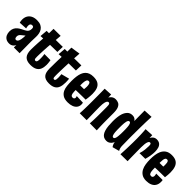

<svg xmlns="http://www.w3.org/2000/svg" viewBox="184 -1763 2826 2826"><g transform="rotate(45 1597.0 -349.5)"><path d="M236 0 240 -85 231 -384Q230 -407 221.5 -415Q213 -423 197 -423Q179 -423 168.5 -411.5Q158 -400 158 -377Q158 -365 160 -352.5Q162 -340 166 -326L40 -319Q36 -334 34 -349Q32 -364 32 -377Q32 -421 50.5 -454.5Q69 -488 105.5 -507Q142 -526 196 -526Q246 -526 277.5 -510Q309 -494 327 -467.5Q345 -441 351.5 -409Q358 -377 357 -345L354 -245L356 0ZM144 9Q104 9 77 -8Q50 -25 36.5 -54.5Q23 -84 23 -122Q23 -161 36 -187.5Q49 -214 70.5 -233Q92 -252 118.5 -266Q145 -280 171 -293Q186 -301 197.5 -309.5Q209 -318 216.5 -329.5Q224 -341 227.5 -354.5Q231 -368 231 -384L286 -349Q281 -314 267.5 -289Q254 -264 236.5 -247Q219 -230 201 -218Q185 -206 173.5 -195Q162 -184 156.5 -171.5Q151 -159 151 -142Q151 -129 154.5 -119.5Q158 -110 164.5 -105Q171 -100 181 -100Q197 -100 209 -115Q221 -130 228 -166Q235 -202 235 -264L280 -312Q280 -245 274 -187Q268 -129 253 -84.5Q238 -40 211.5 -15.5Q185 9 144 9Z M588 10Q547 10 518 -0.5Q489 -11 471 -31.5Q453 -52 444.5 -83Q436 -114 436 -155Q436 -190 437.5 -225.5Q439 -261 441 -298Q443 -327 445 -355.5Q447 -384 449 -412.5Q451 -441 452.5 -472Q454 -503 455 -536.5Q456 -570 456 -607L603 -608Q599 -560 595.5 -517Q592 -474 588.5 -435.5Q585 -397 582.5 -360.5Q580 -324 578 -288Q576 -248 574.5 -213Q573 -178 573 -146Q573 -127 574.5 -113Q576 -99 582 -92Q588 -85 600 -85Q611 -85 617.5 -93Q624 -101 627 -115Q630 -129 630 -148Q630 -166 629.5 -183Q629 -200 627.5 -217Q626 -234 623 -250L750 -249Q753 -232 755 -216.5Q757 -201 758 -186.5Q759 -172 759 -158Q759 -108 743.5 -70Q728 -32 690.5 -11Q653 10 588 10ZM395 -396 405 -514Q410 -514 420 -514Q430 -514 442.5 -514Q455 -514 468.5 -513.5Q482 -513 494 -513Q506 -513 516 -513Q531 -513 558 -513.5Q585 -514 616 -514.5Q647 -515 675.5 -515Q704 -515 722 -515.5Q740 -516 740 -516L736 -406Q736 -406 720 -406Q704 -406 678.5 -405.5Q653 -405 624 -404.5Q595 -404 570 -403.5Q545 -403 530 -403Q510 -403 487 -401.5Q464 -400 443 -399Q422 -398 408.5 -397Q395 -396 395 -396Z M974 10Q933 10 904.5 -0.5Q876 -11 859 -31.5Q842 -52 834.5 -83Q827 -114 827 -155Q827 -170 827.5 -185.5Q828 -201 828 -217.5Q828 -234 828 -251Q828 -283 829 -315.5Q830 -348 831.5 -381Q833 -414 834 -449Q835 -484 836 -520.5Q837 -557 837 -597L984 -619Q980 -564 977 -511.5Q974 -459 971.5 -411Q969 -363 967.5 -318.5Q966 -274 965 -233Q964 -208 964 -186Q964 -164 964 -146Q964 -124 965.5 -110.5Q967 -97 972.5 -91Q978 -85 988 -85Q997 -85 1003 -91.5Q1009 -98 1011.5 -111Q1014 -124 1014 -145Q1014 -156 1013.5 -167.5Q1013 -179 1012 -191.5Q1011 -204 1009 -217L1137 -250Q1139 -230 1140 -211Q1141 -192 1141 -175Q1141 -114 1125.5 -73Q1110 -32 1073.5 -11Q1037 10 974 10ZM772 -396 782 -514Q790 -514 806 -514Q822 -514 840 -513.5Q858 -513 875 -513Q892 -513 903 -513Q917 -513 942.5 -513.5Q968 -514 1000 -514.5Q1032 -515 1065 -515.5Q1098 -516 1126 -516L1122 -406Q1102 -406 1078.5 -405.5Q1055 -405 1031.5 -405Q1008 -405 986 -404.5Q964 -404 946 -403.5Q928 -403 917 -403Q899 -403 873 -401.5Q847 -400 820 -399Q793 -398 772 -396Z M1367 12Q1303 12 1266.5 -11Q1230 -34 1211 -74Q1195 -109 1190 -155Q1185 -201 1185 -256Q1185 -305 1190.5 -347Q1196 -389 1209 -423Q1222 -456 1243.5 -478.5Q1265 -501 1296 -513Q1327 -525 1371 -525Q1435 -525 1471.5 -502.5Q1508 -480 1523.5 -437.5Q1539 -395 1539 -336Q1539 -316 1537.5 -295Q1536 -274 1533.5 -251.5Q1531 -229 1527 -204L1398 -273Q1400 -288 1401.5 -302Q1403 -316 1404 -329.5Q1405 -343 1405 -354Q1405 -389 1396 -409.5Q1387 -430 1367 -430Q1346 -430 1336 -411.5Q1326 -393 1323 -352Q1323 -342 1322.5 -329Q1322 -316 1322 -302Q1322 -288 1322 -272Q1322 -242 1322 -215.5Q1322 -189 1323.5 -168.5Q1325 -148 1327 -133Q1332 -109 1341.5 -99Q1351 -89 1369 -89Q1387 -89 1395.5 -99Q1404 -109 1404 -122Q1404 -128 1402 -135.5Q1400 -143 1396 -149L1530 -144Q1532 -136 1533 -127Q1534 -118 1534 -110Q1534 -72 1513.5 -44.5Q1493 -17 1455.5 -2.5Q1418 12 1367 12ZM1222 -196 1218 -295 1498 -297 1527 -204Q1527 -204 1505.5 -204Q1484 -204 1449 -203.5Q1414 -203 1373 -202Q1332 -201 1292 -199.5Q1252 -198 1222 -196Z M1962 0 1817 -1Q1819 -30 1820 -51Q1821 -72 1821.5 -92Q1822 -112 1822.5 -139Q1823 -166 1823 -208Q1823 -228 1823 -247Q1823 -266 1823 -289.5Q1823 -313 1823 -344Q1823 -367 1821 -383.5Q1819 -400 1812.5 -408.5Q1806 -417 1794 -417Q1783 -417 1772.5 -407Q1762 -397 1754.5 -367Q1747 -337 1747 -277L1704 -267Q1704 -312 1709 -351.5Q1714 -391 1724 -422.5Q1734 -454 1750 -476Q1766 -498 1787.5 -510Q1809 -522 1837 -522Q1870 -522 1897.5 -508.5Q1925 -495 1941 -458.5Q1957 -422 1957 -354Q1957 -322 1957 -297.5Q1957 -273 1957 -252.5Q1957 -232 1957 -212Q1957 -172 1957.5 -144Q1958 -116 1958.5 -95Q1959 -74 1960 -52Q1961 -30 1962 0ZM1607 -1Q1609 -29 1610 -53.5Q1611 -78 1611.5 -104.5Q1612 -131 1612.5 -165Q1613 -199 1613 -247Q1613 -312 1612.5 -363Q1612 -414 1612 -452.5Q1612 -491 1611 -516L1739 -523Q1740 -511 1740.5 -478Q1741 -445 1742.5 -394Q1744 -343 1747 -277Q1747 -220 1748 -172.5Q1749 -125 1750 -83.5Q1751 -42 1751 -1Z M2169 10Q2137 10 2114.5 -2Q2092 -14 2077 -36Q2062 -58 2053 -88Q2042 -124 2038 -169Q2034 -214 2034 -264Q2034 -308 2038.5 -349Q2043 -390 2054 -424Q2070 -471 2099.5 -500.5Q2129 -530 2177 -530Q2197 -530 2211.5 -525Q2226 -520 2237 -510.5Q2248 -501 2256 -489Q2256 -507 2255.5 -536Q2255 -565 2255 -596.5Q2255 -628 2254.5 -657Q2254 -686 2254 -704L2392 -711Q2389 -649 2387.5 -594Q2386 -539 2385.5 -490.5Q2385 -442 2384.5 -400.5Q2384 -359 2384 -325Q2384 -297 2384 -270.5Q2384 -244 2384.5 -219Q2385 -194 2385.5 -168Q2386 -142 2386 -114Q2386 -84 2391.5 -61Q2397 -38 2409 -19L2302 10Q2290 -4 2282 -23.5Q2274 -43 2271 -66Q2262 -44 2247.5 -27Q2233 -10 2214 0Q2195 10 2169 10ZM2210 -96Q2219 -96 2225 -101.5Q2231 -107 2235 -116.5Q2239 -126 2242 -139Q2245 -152 2246 -168Q2248 -188 2249 -211.5Q2250 -235 2250 -260Q2250 -287 2249.5 -312Q2249 -337 2247 -358Q2246 -375 2243 -389Q2240 -403 2236 -413Q2232 -423 2226 -428.5Q2220 -434 2212 -434Q2200 -434 2192 -424.5Q2184 -415 2179.5 -398Q2175 -381 2173 -358Q2171 -339 2170.5 -316Q2170 -293 2170 -268Q2170 -240 2170.5 -215.5Q2171 -191 2173 -170Q2176 -137 2184.5 -116.5Q2193 -96 2210 -96Z M2644 -208Q2660 -260 2664.5 -304Q2669 -348 2669 -380Q2669 -406 2663.5 -417.5Q2658 -429 2645 -429Q2627 -429 2617 -408Q2607 -387 2603.5 -354.5Q2600 -322 2600 -287L2553 -244Q2553 -310 2559.5 -358.5Q2566 -407 2578 -440Q2590 -473 2606 -493.5Q2622 -514 2641 -523Q2660 -532 2680 -532Q2722 -532 2746.5 -513Q2771 -494 2781.5 -460.5Q2792 -427 2792 -384Q2792 -344 2784.5 -299.5Q2777 -255 2764 -209ZM2457 2Q2459 -36 2460.5 -65Q2462 -94 2463 -122Q2464 -150 2464.5 -179.5Q2465 -209 2466 -246Q2467 -294 2466.5 -335.5Q2466 -377 2464.5 -412Q2463 -447 2461.5 -474Q2460 -501 2458 -521L2590 -528Q2591 -498 2591.5 -464Q2592 -430 2594.5 -387.5Q2597 -345 2600 -287Q2600 -244 2600.5 -207.5Q2601 -171 2601.5 -137.5Q2602 -104 2602.5 -70.5Q2603 -37 2604 0Z M3000 12Q2943 12 2906.5 -12Q2870 -36 2850 -76Q2832 -111 2825 -157.5Q2818 -204 2818 -256Q2818 -304 2824 -346.5Q2830 -389 2844 -423Q2864 -471 2902.5 -498Q2941 -525 3004 -525Q3066 -525 3102 -501Q3138 -477 3153 -433Q3168 -389 3168 -329Q3168 -305 3166 -278Q3164 -251 3160 -222L3031 -304Q3032 -317 3032.5 -329Q3033 -341 3033 -352Q3033 -375 3030 -392.5Q3027 -410 3019.5 -420Q3012 -430 2997 -430Q2979 -430 2970.5 -418Q2962 -406 2958 -384Q2955 -363 2955 -334.5Q2955 -306 2955 -272Q2955 -247 2955 -224Q2955 -201 2955.5 -182Q2956 -163 2958 -147Q2962 -119 2971.5 -104Q2981 -89 3002 -89Q3015 -89 3022.5 -94Q3030 -99 3034 -108Q3038 -117 3038 -129Q3038 -138 3036 -148.5Q3034 -159 3031 -169H3165Q3167 -159 3167.5 -149.5Q3168 -140 3168 -131Q3168 -85 3148 -53Q3128 -21 3090.5 -4.5Q3053 12 3000 12ZM2855 -214 2851 -314 3131 -316 3160 -222Q3160 -222 3138.5 -222Q3117 -222 3082 -221.5Q3047 -221 3006 -220Q2965 -219 2925 -217.5Q2885 -216 2855 -214Z"/></g></svg>

Font: Truculenta Black
Style: Regular
Weight: 900
Version: Version 1.002